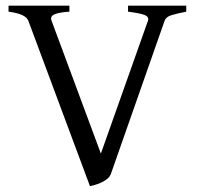

<svg xmlns="http://www.w3.org/2000/svg" viewBox="-20 -635 690 670"><path d="M629.9 -594.2Q596.7 -587.9 577.6 -581.8Q558.6 -575.7 554.2 -562L367.2 -28.8Q363.3 -18.1 353.8 -10.5Q344.2 -2.9 333 2.2Q321.8 7.3 311 10.3Q300.3 13.2 293.9 14.6L79.1 -562Q70.8 -586.4 9.8 -594.2V-615.2H222.2V-594.2Q184.1 -591.8 168.9 -584.5Q153.8 -577.1 160.2 -562L332 -99.1L496.1 -562Q501.5 -576.2 484.1 -582.8Q466.8 -589.4 426.8 -594.2V-615.2H629.9Z"/></svg>

Font: Akkhara
Style: Regular
Weight: 400
Designer: J. Victor Gaultney
Version: Version 1.00 June 13, 2006, initial release